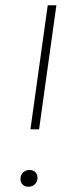

<svg xmlns="http://www.w3.org/2000/svg" viewBox="-20 -702 280 732"><path d="M162 -682H195L129 -209H96ZM58 -19Q58 -35 68 -44.5Q78 -54 92 -54Q107 -54 115 -45.5Q123 -37 123 -24Q123 -9 113 0.5Q103 10 88 10Q74 10 66 1.5Q58 -7 58 -19Z"/></svg>

Font: FiraGO UltraLight
Style: Italic
Weight: 200
Italic angle: -8°
Designer: bBox Type GmbH
Foundry: bBox Type GmbH
Version: Version 1.001